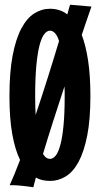

<svg xmlns="http://www.w3.org/2000/svg" viewBox="-20 -749 423 813"><path d="M367.2 -721.2Q361.8 -706.1 355.5 -687.5Q350.1 -671.9 342.5 -649.7Q335 -627.4 326.2 -601.1Q343.3 -556.6 353 -492.7Q362.8 -428.7 362.8 -341.8Q362.8 -243.7 349.4 -175.3Q335.9 -106.9 313 -64.2Q290 -21.5 258.8 -2.2Q227.5 17.1 191.9 17.1Q176.3 17.1 160.9 13.9Q145.5 10.7 131.8 2.9L121.1 43.9Q106 41.5 90.3 39.6Q77.1 38.1 61.3 36.6Q45.4 35.2 30.8 35.2H21Q30.3 15.1 41.3 -11.7Q52.2 -38.6 64.9 -71.8Q43.9 -114.7 32 -180.7Q20 -246.6 20 -341.8Q20 -442.9 33.4 -513.4Q46.9 -584 70.3 -628.2Q93.8 -672.4 125 -692.1Q156.2 -711.9 191.9 -711.9Q211.4 -711.9 230 -706.3Q248.5 -700.7 265.1 -688Q267.6 -697.8 269.8 -705.3Q272 -712.9 273.4 -718.3Q275.4 -724.1 276.9 -729ZM128.9 -341.8Q128.9 -319.3 129.4 -299.8Q129.9 -280.3 130.9 -262.2Q144.5 -303.2 158 -344.5Q171.4 -385.7 184.1 -426Q196.8 -466.3 208.3 -503.9Q219.7 -541.5 230 -575.2Q222.7 -598.6 212.6 -608.9Q202.6 -619.1 191.9 -619.1Q178.7 -619.1 167.2 -604.2Q155.8 -589.4 147.2 -556.4Q138.7 -523.4 133.8 -470.5Q128.9 -417.5 128.9 -341.8ZM253.9 -341.8Q253.9 -352.5 253.9 -362.8Q253.9 -373 252.9 -382.8Q229 -310.1 205.3 -236.3Q181.6 -162.6 162.1 -97.2Q168.9 -85.9 176.3 -81.1Q183.6 -76.2 191.9 -76.2Q204.6 -76.2 215.8 -90.1Q227.1 -104 235.6 -135.5Q244.1 -167 249 -217.8Q253.9 -268.6 253.9 -341.8Z"/></svg>

Font: Mouse Memoirs
Style: Regular
Weight: 400
Version: Version 1.000